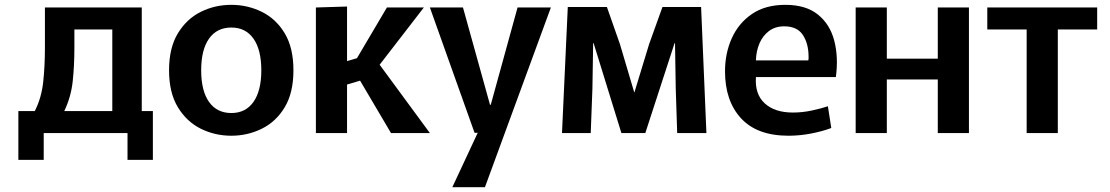

<svg xmlns="http://www.w3.org/2000/svg" viewBox="-20 -551 4595 795"><path d="M56 111V-91H124Q152 -146 159 -212.5Q166 -279 166 -353V-520H567V-91H613V111H508V0H161V111ZM288 -353Q288 -279 281 -214Q274 -149 246 -91H445V-429H288Z M938 11Q870 11 811.5 -18Q753 -47 716.5 -107Q680 -167 680 -260Q680 -353 716.5 -413Q753 -473 811.5 -502Q870 -531 938 -531Q1005 -531 1064 -502Q1123 -473 1159 -413Q1195 -353 1195 -260Q1195 -167 1159 -107Q1123 -47 1064 -18Q1005 11 938 11ZM938 -83Q997 -83 1029.5 -129Q1062 -175 1062 -260Q1062 -345 1029.5 -391Q997 -437 938 -437Q878 -437 845.5 -391Q813 -345 813 -260Q813 -175 845.5 -129Q878 -83 938 -83Z M1288 -520 1417 -524V-298L1458 -310L1582 -520H1735L1552 -283L1760 0H1599L1471 -217L1417 -201V0H1288Z M1760 -520H1897L2009 -117H2012L2123 -520H2261L1988 224H1853L1958 -1H1945Z M2331 -522H2493L2547 -368L2606 -169H2607L2668 -369L2723 -522H2883L2905 0H2784L2778 -184L2775 -372H2773L2652 0H2553L2438 -372H2436L2433 -185L2426 0H2307Z M3245 11Q3115 11 3048.5 -61Q2982 -133 2982 -256Q2982 -330 3010 -392.5Q3038 -455 3093.5 -493Q3149 -531 3232 -531Q3317 -531 3367 -490.5Q3417 -450 3434.5 -382Q3452 -314 3441 -232H3110Q3105 -161 3146.5 -123Q3188 -85 3263 -85Q3303 -85 3342 -93.5Q3381 -102 3408 -111L3422 -21Q3385 -7 3338 2Q3291 11 3245 11ZM3227 -442Q3190 -442 3164 -422.5Q3138 -403 3124.5 -371Q3111 -339 3110 -301H3327Q3328 -306 3328 -309.5Q3328 -313 3328 -316Q3328 -370 3304.5 -406Q3281 -442 3227 -442Z M3523 -520H3652V-308H3863V-520H3992V0H3863V-222H3652V0H3523Z M4231 0V-429H4068V-520H4523V-429H4360V0Z"/></svg>

Font: Murecho Medium
Style: Regular
Weight: 500
Designer: Neil Summerour
Foundry: Positype
Version: Version 1.010; ttfautohint (v1.8.3)